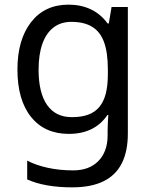

<svg xmlns="http://www.w3.org/2000/svg" viewBox="-20 -566 655 826"><path d="M275 -546Q328 -546 370.5 -526Q413 -506 443 -465H448L460 -536H530V9Q530 85 504 136.5Q478 188 425 214Q372 240 290 240Q232 240 183.5 231.5Q135 223 97 206V125Q135 145 186 156Q237 167 295 167Q364 167 403.5 126.5Q443 86 443 16V-5Q443 -17 444 -39.5Q445 -62 446 -71H442Q414 -30 372.5 -10Q331 10 276 10Q172 10 113.5 -63Q55 -136 55 -267Q55 -395 113.5 -470.5Q172 -546 275 -546ZM287 -472Q242 -472 210.5 -448Q179 -424 162.5 -378Q146 -332 146 -266Q146 -167 182.5 -114.5Q219 -62 289 -62Q330 -62 359 -72.5Q388 -83 407 -105.5Q426 -128 435 -163Q444 -198 444 -246V-267Q444 -340 427.5 -385Q411 -430 376 -451Q341 -472 287 -472Z"/></svg>

Font: Noto Sans Khmer
Style: Regular
Weight: 400
Designer: Danh Hong and the Monotype Design Team
Foundry: Monotype Imaging Inc.
Version: Version 2.003